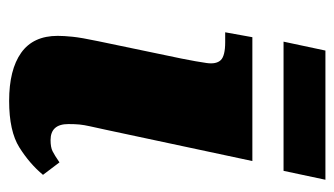

<svg xmlns="http://www.w3.org/2000/svg" viewBox="-180 -560 750 431"><g transform="rotate(90 195.5 -345.0)"><path d="M207 10Q137 10 99 -17Q61 -44 61 -99Q61 -113 63 -132.5Q65 -152 73 -190L112 -377Q119 -412 122 -433.5Q125 -455 115.5 -465Q106 -475 75 -475H53L64 -536H342L272 -208Q267 -185 264 -171.5Q261 -158 260 -148Q259 -138 259 -123Q259 -83 295 -83Q311 -83 320 -87.5Q329 -92 345 -103L373 -66Q348 -36 311.5 -13Q275 10 207 10ZM74 -606 94 -700H384L364 -606Z"/></g></svg>

Font: Noto Serif Black
Style: Italic
Weight: 900
Italic angle: -12°
Designer: Monotype Design Team
Foundry: Monotype Imaging Inc.
Version: Version 2.013